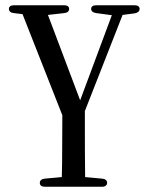

<svg xmlns="http://www.w3.org/2000/svg" viewBox="-20 -726 559 733"><path d="M132 -28C132 -18 139 -13 152 -13H369C382 -13 389 -19 389 -28C389 -37 382 -43 370 -44L305 -50C304 -122 304 -176 304 -302L448 -669L494 -675C506 -677 513 -683 513 -692C513 -701 506 -706 493 -706H348C335 -706 328 -701 328 -692C328 -683 335 -678 347 -676L407 -668L286 -343L163 -669L225 -676C237 -677 244 -683 244 -692C244 -701 237 -706 224 -706H34C21 -706 14 -701 14 -692C14 -683 21 -677 33 -676L66 -672L218 -286C217 -172 218 -118 216 -50L151 -44C139 -43 132 -37 132 -28Z"/></svg>

Font: 寒蝉锦书宋 CompactLight
Style: Bold
Weight: 400
Width: 4
Designer: 寒蝉锦书宋{Warren} 思源宋体{Ryoko NISHIZUKA 西塚涼子 (kana & ideographs); Frank Grießhammer (Latin, Greek & Cyrillic); Wenlong ZHANG 
Foundry: Adobe & ChillType
Version: Version 2.000;Glyphs 3.1.1 (3135)